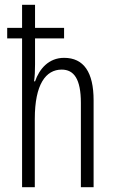

<svg xmlns="http://www.w3.org/2000/svg" viewBox="-20 -780 476 800"><path d="M126 -760H72V-664H10V-620H72V0H125V-285C125 -429 171 -490 237 -490C288 -490 317 -451 317 -351V0H370V-362C370 -479 329 -539 247 -539C183 -539 144 -493 126 -441H122C125 -464 126 -484 126 -511V-620H247V-664H126Z"/></svg>

Font: Noto Sans Lao ExtraCondensed Light
Style: Regular
Weight: 300
Width: 2
Designer: Monotype Design Team
Foundry: Monotype Imaging Inc.
Version: Version 2.003